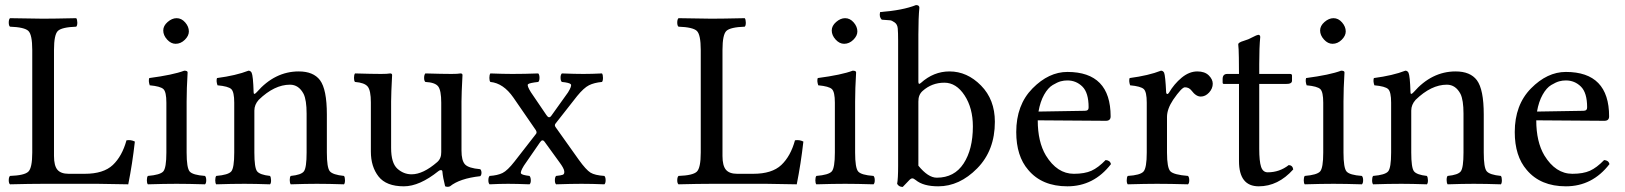

<svg xmlns="http://www.w3.org/2000/svg" viewBox="-20 -718 6347 750"><path d="M148.9 0Q97.2 0 19 2Q14.2 -2 14.2 -13.9Q14.2 -25.9 19 -30.8Q75.2 -32.7 90.6 -47.4Q106 -62 106 -122.1V-522.9Q106 -583 90.6 -597.4Q75.2 -611.8 19 -613.8Q14.2 -617.7 14.2 -629.9Q14.2 -642.1 19 -647Q110.8 -645 147.9 -645Q188 -645 277.8 -647Q281.7 -642.1 282 -630.1Q282.2 -618.2 277.8 -613.8Q221.7 -611.8 206.3 -597.4Q190.9 -583 190.9 -522.9V-108.9Q190.9 -70.8 204.3 -54.9Q217.8 -39.1 248 -39.1H311Q384.3 -39.1 420.7 -73.5Q457 -107.9 474.1 -169.9Q491.2 -172.9 506.8 -165Q497.1 -78.1 481 2Q388.7 0 361.8 0Z M617.7 -599.1Q617.7 -617.2 634.8 -632.1Q651.9 -647 669.9 -647Q689 -647 703.4 -630.4Q717.8 -613.8 717.8 -595.2Q717.8 -578.1 701.9 -562.5Q686 -546.9 666 -546.9Q647.9 -546.9 632.8 -563.5Q617.7 -580.1 617.7 -599.1ZM709 -122.1Q709 -62 720.9 -48.1Q732.9 -34.2 780.8 -30.8Q785.6 -25.9 785.6 -13.9Q785.6 -2 780.8 2Q714.8 0 669.9 0Q624 0 557.6 2Q553.7 -2 553.7 -13.9Q553.7 -25.9 557.6 -30.8Q605.5 -34.7 617.7 -48.3Q629.9 -62 629.9 -122.1V-316.9Q629.9 -358.9 618.4 -369.9Q606.9 -380.9 564.9 -384.8Q559.1 -401.9 563 -413.1Q655.8 -425.3 699.7 -441.9Q712.9 -441.9 712.9 -435.1Q709 -371.1 709 -321.3Z M982.9 -357.9Q1053.7 -439 1147 -439Q1204.1 -439 1230 -404.8Q1256.8 -368.7 1256.8 -271V-122.1Q1256.8 -63 1268.3 -49.1Q1279.8 -35.2 1323.7 -30.8Q1327.6 -25.9 1327.6 -13.9Q1327.6 -2 1323.7 2Q1263.7 0 1217.8 0Q1175.8 0 1115.7 2Q1111.8 -2.9 1111.8 -14.9Q1111.8 -26.9 1115.7 -30.8Q1156.7 -34.7 1167.2 -48.8Q1177.7 -63 1177.7 -122.1V-273.9Q1177.7 -327.1 1166 -351.1Q1147 -387.2 1112.8 -387.2Q1051.8 -387.2 990.7 -328.1Q973.6 -309.1 973.6 -286.1V-122.1Q973.6 -63 984.1 -49.1Q994.6 -35.2 1034.7 -30.8Q1038.6 -25.9 1038.8 -13.9Q1039.1 -2 1034.7 2Q974.6 0 935.1 0Q885.3 0 824.7 2Q820.8 -2 820.8 -13.9Q820.8 -25.9 824.7 -30.8Q871.6 -34.7 883.3 -48.3Q895 -62 895 -122.1V-316.9Q895 -358.9 883.5 -369.9Q872.1 -380.9 829.6 -384.8Q823.7 -401.9 827.6 -413.1Q901.9 -422.9 950.7 -441.9Q958.5 -441.9 962.9 -434.1Q968.8 -421.9 970.7 -357.9Q970.7 -344.7 982.9 -357.9Z M1557.6 9.8Q1488.8 9.8 1458.7 -28.6Q1428.7 -66.9 1428.7 -126V-317.9Q1428.7 -364.7 1416.3 -379.9Q1403.8 -395 1366.7 -397.9Q1362.8 -401.9 1362.8 -413.8Q1362.8 -425.8 1366.7 -431.2Q1434.6 -429.2 1468.8 -429.2Q1493.7 -429.2 1503.9 -431.2Q1511.7 -431.2 1511.7 -424.8Q1507.8 -351.6 1507.8 -321.8V-140.1Q1507.8 -81.1 1532.2 -59.1Q1556.6 -37.1 1587.9 -37.1Q1632.8 -37.1 1688 -85Q1704.1 -99.1 1703.6 -124V-316.9Q1703.6 -364.7 1691.7 -380.4Q1679.7 -396 1641.6 -397.9Q1636.7 -401.9 1636.7 -413.8Q1636.7 -425.8 1641.6 -431.2Q1709.5 -429.2 1743.7 -429.2Q1768.6 -429.2 1778.8 -431.2Q1786.6 -431.2 1786.6 -424.8Q1782.7 -351.6 1782.7 -321.8V-129.9Q1782.7 -90.8 1796.4 -75.9Q1810.1 -61 1856 -57.1Q1860.8 -52.2 1860.8 -43.2Q1860.8 -34.2 1856 -29.8Q1775.9 -21 1737.8 9.8Q1729 13.7 1718.8 9.8Q1710 -24.4 1708 -48.8Q1707 -53.7 1701.9 -53.5Q1696.8 -53.2 1692.9 -49.8Q1618.7 9.8 1557.6 9.8Z M2053.7 -357.9 2114.7 -268.1Q2124.5 -252.9 2133.8 -266.1L2198.7 -356.9Q2214.8 -382.8 2209.7 -388.9Q2204.6 -395 2174.8 -397.9Q2169.9 -401.9 2169.7 -413.8Q2169.4 -425.8 2174.8 -431.2Q2226.6 -429.2 2258.8 -429.2Q2292 -429.2 2331.5 -431.2Q2335.4 -426.3 2335.4 -414.1Q2335.4 -401.9 2331.5 -397.9Q2300.8 -395 2280.8 -385Q2260.7 -375 2234.4 -342.8L2150.4 -235.8Q2144.5 -229 2150.4 -221.2L2240.7 -94.2Q2269.5 -54.2 2286.6 -43.7Q2303.7 -33.2 2340.8 -30.8Q2345.7 -25.9 2345.7 -13.9Q2345.7 -2 2340.8 2Q2293 0 2251.5 0Q2212.4 0 2152.3 2Q2147.5 -2 2147.5 -13.9Q2147.5 -25.9 2152.3 -30.8Q2171.4 -32.7 2178.5 -35.4Q2185.5 -38.1 2184.1 -49.6Q2182.6 -61 2165.5 -84L2107.4 -164.1Q2098.6 -176.3 2089.4 -162.1L2026.4 -70.8Q2011.2 -45.9 2015.4 -40Q2019.5 -34.2 2048.3 -30.8Q2053.2 -25.9 2053.5 -13.9Q2053.7 -2 2048.3 2Q1996.6 0 1964.6 0Q1932.6 0 1892.6 2Q1887.7 -2 1887.7 -13.9Q1887.7 -25.9 1892.6 -30.8Q1923.3 -32.7 1942.9 -42.2Q1962.4 -51.8 1989.7 -86.9L2073.7 -194.8Q2078.6 -200.7 2072.8 -210L1985.4 -336.9Q1946.3 -393.1 1895.5 -397.9Q1891.6 -401.9 1891.6 -413.8Q1891.6 -425.8 1895.5 -431.2Q1947.3 -429.2 1981.4 -429.2Q2028.3 -429.2 2082.5 -431.2Q2087.4 -426.3 2087.4 -414.1Q2087.4 -401.9 2082.5 -397.9Q2047.4 -394 2042.5 -388.9Q2037.6 -383.8 2053.7 -357.9Z M2760.3 0Q2708.5 0 2630.4 2Q2625.5 -2 2625.5 -13.9Q2625.5 -25.9 2630.4 -30.8Q2686.5 -32.7 2701.9 -47.4Q2717.3 -62 2717.3 -122.1V-522.9Q2717.3 -583 2701.9 -597.4Q2686.5 -611.8 2630.4 -613.8Q2625.5 -617.7 2625.5 -629.9Q2625.5 -642.1 2630.4 -647Q2722.2 -645 2759.3 -645Q2799.3 -645 2889.2 -647Q2893.1 -642.1 2893.3 -630.1Q2893.6 -618.2 2889.2 -613.8Q2833 -611.8 2817.6 -597.4Q2802.2 -583 2802.2 -522.9V-108.9Q2802.2 -70.8 2815.7 -54.9Q2829.1 -39.1 2859.4 -39.1H2922.4Q2995.6 -39.1 3032 -73.5Q3068.4 -107.9 3085.4 -169.9Q3102.5 -172.9 3118.2 -165Q3108.4 -78.1 3092.3 2Q3000 0 2973.1 0Z M3229 -599.1Q3229 -617.2 3246.1 -632.1Q3263.2 -647 3281.2 -647Q3300.3 -647 3314.7 -630.4Q3329.1 -613.8 3329.1 -595.2Q3329.1 -578.1 3313.2 -562.5Q3297.4 -546.9 3277.3 -546.9Q3259.3 -546.9 3244.1 -563.5Q3229 -580.1 3229 -599.1ZM3320.3 -122.1Q3320.3 -62 3332.3 -48.1Q3344.2 -34.2 3392.1 -30.8Q3397 -25.9 3397 -13.9Q3397 -2 3392.1 2Q3326.2 0 3281.2 0Q3235.4 0 3168.9 2Q3165 -2 3165 -13.9Q3165 -25.9 3168.9 -30.8Q3216.8 -34.7 3229 -48.3Q3241.2 -62 3241.2 -122.1V-316.9Q3241.2 -358.9 3229.7 -369.9Q3218.3 -380.9 3176.3 -384.8Q3170.4 -401.9 3174.3 -413.1Q3267.1 -425.3 3311 -441.9Q3324.2 -441.9 3324.2 -435.1Q3320.3 -371.1 3320.3 -321.3Z M3584 -362.8Q3566.9 -347.7 3567.4 -320.8V-70.8Q3605.5 -23.9 3639.2 -23.9Q3708 -23.9 3744.1 -79.3Q3780.3 -134.8 3780.3 -224.1Q3780.3 -295.9 3747.8 -345.5Q3715.3 -395 3668.9 -395Q3620.1 -395 3584 -362.8ZM3577.1 -394Q3627 -439 3689 -439Q3757.8 -439 3812 -384Q3866.2 -329.1 3866.2 -242.2Q3866.2 -130.4 3797.1 -60.3Q3728 9.8 3645 9.8Q3586.4 9.8 3557.1 -14.6Q3548.8 -21.5 3543.2 -21.2Q3537.6 -21 3529.8 -12.2Q3522.5 -3.9 3506.3 12.2Q3491.2 12.2 3484.4 0Q3488.3 -19 3488.3 -70.8V-559.1Q3488.3 -591.3 3486.8 -607.2Q3485.4 -623 3474.4 -630.6Q3463.4 -638.2 3457.3 -638.7Q3451.2 -639.2 3424.3 -641.1Q3413.1 -652.3 3418 -670.9Q3506.8 -677.7 3558.1 -698.2Q3571.3 -698.2 3571.3 -688Q3567.4 -647.9 3567.4 -583V-398.9Q3567.4 -385.3 3577.1 -394Z M4036.6 -282.2 4217.8 -285.2Q4232.9 -285.2 4232.4 -298.8Q4232.4 -356 4208 -379.9Q4183.6 -403.8 4149.4 -403.8Q4136.2 -403.8 4123.5 -400.4Q4110.8 -397 4092.3 -386Q4073.7 -375 4058.6 -348.1Q4043.5 -321.3 4036.6 -282.2ZM4298.8 -92.8Q4315.9 -91.8 4319.8 -77.1Q4252.9 9.8 4149.4 9.8Q4050.3 9.8 3996.6 -54.2Q3949.7 -108.4 3949.7 -202.1Q3949.7 -308.1 4013.2 -372.6Q4076.7 -437 4149.4 -437Q4318.4 -437 4318.4 -263.2Q4318.4 -246.1 4299.8 -246.1L4033.7 -248Q4033.7 -164.1 4065.4 -110.8Q4109.4 -39.1 4174.8 -39.1Q4216.8 -39.1 4243.4 -51Q4270 -63 4298.8 -92.8Z M4535.2 -357.9Q4535.2 -353 4538.3 -351.1Q4541.5 -349.1 4546.4 -356Q4566.4 -390.1 4595.9 -414.6Q4625.5 -439 4657.2 -439Q4686 -439 4701.7 -423.6Q4717.3 -408.2 4717.3 -391.1Q4717.3 -372.1 4702.9 -356.4Q4688.5 -340.8 4670.4 -340.8Q4651.9 -340.8 4634.3 -364.3Q4624.5 -377 4608.4 -377Q4596.2 -377 4562.5 -328.1Q4538.6 -292 4538.6 -261.2V-122.1Q4538.6 -62 4552 -48.6Q4565.4 -35.2 4620.6 -30.8Q4625.5 -25.9 4625.5 -13.9Q4625.5 -2 4620.6 2Q4550.8 0 4499.5 0Q4455.6 0 4385.3 2Q4381.3 -2 4381.3 -13.9Q4381.3 -25.9 4385.3 -30.8Q4434.1 -33.7 4446.8 -47.9Q4459.5 -62 4459.5 -122.1V-316.9Q4459.5 -358.9 4448 -369.9Q4436.5 -380.9 4394.5 -384.8Q4388.7 -401.9 4392.6 -413.1Q4466.8 -422.9 4515.1 -441.9Q4522.9 -441.9 4527.3 -434.1Q4532.2 -421.9 4535.2 -357.9Z M4773.9 -429.2H4819.8Q4819.8 -467.3 4819.3 -492.2Q4818.8 -517.1 4818.4 -524.7Q4817.9 -532.2 4817.4 -537.1Q4816.9 -542 4816.9 -544.9Q4816.9 -552.2 4838.9 -558.6Q4856.4 -563.5 4873 -572.8Q4889.6 -581.5 4895 -582Q4902.8 -582 4902.8 -573.2Q4898.9 -533.2 4898.9 -467.8V-429.2H5019Q5026.9 -429.2 5026.9 -422.9V-402.8Q5026.9 -389.6 5002.9 -390.1H4898.9V-137.2Q4898.9 -88.4 4906 -66.7Q4913.1 -44.9 4932.1 -44.9Q4978 -44.9 5014.2 -73.2Q5029.3 -72.3 5031.7 -56.2Q4972.7 9.8 4897 9.8Q4819.8 9.8 4819.8 -88.9V-390.1H4760.7Q4755.9 -390.1 4755.9 -396V-409.2Q4755.9 -429.2 4773.9 -429.2Z M5136.7 -599.1Q5136.7 -617.2 5153.8 -632.1Q5170.9 -647 5189 -647Q5208 -647 5222.4 -630.4Q5236.8 -613.8 5236.8 -595.2Q5236.8 -578.1 5220.9 -562.5Q5205.1 -546.9 5185.1 -546.9Q5167 -546.9 5151.9 -563.5Q5136.7 -580.1 5136.7 -599.1ZM5228 -122.1Q5228 -62 5240 -48.1Q5252 -34.2 5299.8 -30.8Q5304.7 -25.9 5304.7 -13.9Q5304.7 -2 5299.8 2Q5233.9 0 5189 0Q5143.1 0 5076.7 2Q5072.8 -2 5072.8 -13.9Q5072.8 -25.9 5076.7 -30.8Q5124.5 -34.7 5136.7 -48.3Q5148.9 -62 5148.9 -122.1V-316.9Q5148.9 -358.9 5137.5 -369.9Q5126 -380.9 5084 -384.8Q5078.1 -401.9 5082 -413.1Q5174.8 -425.3 5218.8 -441.9Q5231.9 -441.9 5231.9 -435.1Q5228 -371.1 5228 -321.3Z M5502 -357.9Q5572.8 -439 5666 -439Q5723.1 -439 5749 -404.8Q5775.9 -368.7 5775.9 -271V-122.1Q5775.9 -63 5787.4 -49.1Q5798.8 -35.2 5842.8 -30.8Q5846.7 -25.9 5846.7 -13.9Q5846.7 -2 5842.8 2Q5782.7 0 5736.8 0Q5694.8 0 5634.8 2Q5630.9 -2.9 5630.9 -14.9Q5630.9 -26.9 5634.8 -30.8Q5675.8 -34.7 5686.3 -48.8Q5696.8 -63 5696.8 -122.1V-273.9Q5696.8 -327.1 5685.1 -351.1Q5666 -387.2 5631.8 -387.2Q5570.8 -387.2 5509.8 -328.1Q5492.7 -309.1 5492.7 -286.1V-122.1Q5492.7 -63 5503.2 -49.1Q5513.7 -35.2 5553.7 -30.8Q5557.6 -25.9 5557.9 -13.9Q5558.1 -2 5553.7 2Q5493.7 0 5454.1 0Q5404.3 0 5343.8 2Q5339.8 -2 5339.8 -13.9Q5339.8 -25.9 5343.8 -30.8Q5390.6 -34.7 5402.3 -48.3Q5414.1 -62 5414.1 -122.1V-316.9Q5414.1 -358.9 5402.6 -369.9Q5391.1 -380.9 5348.6 -384.8Q5342.8 -401.9 5346.7 -413.1Q5420.9 -422.9 5469.7 -441.9Q5477.5 -441.9 5481.9 -434.1Q5487.8 -421.9 5489.7 -357.9Q5489.7 -344.7 5502 -357.9Z M5983.9 -282.2 6165 -285.2Q6180.2 -285.2 6179.7 -298.8Q6179.7 -356 6155.3 -379.9Q6130.9 -403.8 6096.7 -403.8Q6083.5 -403.8 6070.8 -400.4Q6058.1 -397 6039.6 -386Q6021 -375 6005.9 -348.1Q5990.7 -321.3 5983.9 -282.2ZM6246.1 -92.8Q6263.2 -91.8 6267.1 -77.1Q6200.2 9.8 6096.7 9.8Q5997.6 9.8 5943.8 -54.2Q5897 -108.4 5897 -202.1Q5897 -308.1 5960.4 -372.6Q6023.9 -437 6096.7 -437Q6265.6 -437 6265.6 -263.2Q6265.6 -246.1 6247.1 -246.1L5981 -248Q5981 -164.1 6012.7 -110.8Q6056.6 -39.1 6122.1 -39.1Q6164.1 -39.1 6190.7 -51Q6217.3 -63 6246.1 -92.8Z"/></svg>

Font: Linux Libertine
Style: Regular
Weight: 400
Designer: Philipp H. Poll
Foundry: Philipp H. Poll
Version: Version 5.3.0 ; ttfautohint (v0.9)